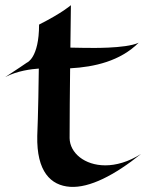

<svg xmlns="http://www.w3.org/2000/svg" viewBox="-27 -707 565 742"><path d="M518 -112C469 -81 421 -68 380 -68C300 -68 243 -116 242 -173C242 -260 243 -350 244 -443C338 -448 438 -471 509 -542C459 -518 312 -522 312 -522C312 -522 280 -522 245 -523L247 -687C247 -687 215 -658 124 -612C124 -482 77 -465 77 -465C77 -465 32 -434 -7 -409C41 -434 95 -440 123 -442C121 -271 117 -182 117 -182C114 -44 169 10 244 15C319 20 416 -30 518 -112Z"/></svg>

Font: Eagle Lake
Style: Regular
Weight: 400
Designer: Astigmatic (AOETI)
Foundry: Astigmatic (AOETI)
Version: Version 1.000